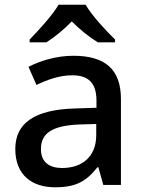

<svg xmlns="http://www.w3.org/2000/svg" viewBox="-20 -837 614 816"><path d="M344 -817H229C203 -772 143 -707 106 -669V-657H177C212 -679 250 -710 285 -746C321 -710 361 -678 396 -657H469V-669C431 -706 369 -772 344 -817ZM292 -600C220 -600 152 -579 101 -553L135 -476C181 -498 232 -517 287 -517C352 -517 390 -488 390 -409V-379L298 -376C127 -371 45 -314 45 -204C45 -92 117 -41 214 -41C304 -41 347 -67 394 -126H398L419 -51H494V-416C494 -542 427 -600 292 -600ZM317 -308 389 -310V-263C389 -169 327 -123 244 -123C191 -123 154 -147 154 -203C154 -266 194 -303 317 -308Z"/></svg>

Font: Noto Sans Tamil UI Medium
Style: Regular
Weight: 500
Designer: Jelle Bosma - Monotype Design Team
Foundry: Monotype Imaging Inc.
Version: Version 2.004